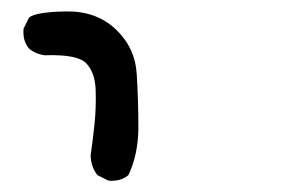

<svg xmlns="http://www.w3.org/2000/svg" viewBox="-20 -401 540 338"><path d="M170.9 -83 151.4 -92.8Q139.6 -108.4 139.6 -127.9Q143.6 -155.3 146.5 -183.6Q149.4 -211.9 148.4 -242.2Q147.5 -272.5 132.3 -289.1Q117.2 -305.7 58.6 -303.7Q43 -305.7 31.2 -315.4Q19.5 -329.1 21.5 -350.6L31.2 -370.1Q43 -379.9 96.2 -380.9Q149.4 -381.8 183.6 -349.6Q217.8 -317.4 220.7 -270.5Q223.6 -223.6 223.6 -176.8Q223.6 -129.9 206.1 -92.8Q192.4 -81.1 170.9 -83Z"/></svg>

Font: JasonHandwriting2
Style: Regular
Weight: 400
Version: Version 1.05.10